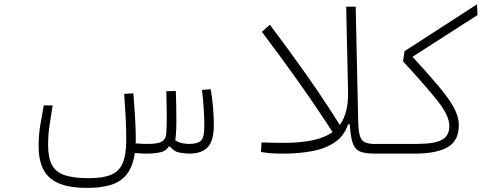

<svg xmlns="http://www.w3.org/2000/svg" viewBox="-20 -725 2384 908"><path d="M393.1 163.6Q306.6 163.6 256.1 141.1Q205.6 118.7 184.1 74.7Q162.6 30.8 162.6 -33.7Q162.6 -87.4 170.7 -134.8Q178.7 -182.1 187 -226.6H229Q222.7 -184.1 215.1 -137.5Q207.5 -90.8 207.5 -38.6Q207.5 22 226.3 56.2Q245.1 90.3 287.6 104Q330.1 117.7 399.9 117.7Q465.8 117.7 504.6 101.8Q543.5 85.9 560.3 46.4Q577.1 6.8 577.1 -64.9Q577.1 -120.1 574.2 -171.4Q571.3 -222.7 567.4 -281.2L610.8 -283.7Q614.7 -234.9 618.4 -175Q622.1 -115.2 622.1 -71.8Q622.1 -59.1 621.6 -46.9Q636.2 -45.4 650.4 -44.9Q664.6 -44.4 678.7 -44.4Q728 -44.4 746.1 -55.9Q764.2 -67.4 766.1 -91.8Q769 -127.9 768.6 -183.3Q768.1 -238.8 766.6 -293.5L811.5 -294.9Q813 -260.7 813.5 -222.4Q814 -184.1 814 -149.4Q814 -114.7 812 -91.8Q811 -76.2 808.6 -62Q824.7 -51.3 842 -47.9Q859.4 -44.4 874 -44.4Q914.1 -44.4 930.2 -59.6Q946.3 -74.7 946.3 -127.9Q946.3 -208 935.1 -299.8L976.6 -303.2Q984.9 -252.4 988 -211.7Q991.2 -170.9 991.2 -132.8Q991.2 -59.1 962.2 -28.8Q933.1 1.5 876.5 1.5Q852.5 1.5 827.1 -3.7Q801.8 -8.8 784.7 -31.7H777.3Q766.6 -11.2 738.5 -4.9Q710.4 1.5 673.8 1.5Q646.5 1.5 617.7 -1.5Q607.9 64 579.1 99.9Q550.3 135.7 503.4 149.7Q456.5 163.6 393.1 163.6Z M1560.1 -88.9Q1480.5 -212.9 1393.1 -336.2Q1305.7 -459.5 1218.3 -574.7L1256.3 -607.9Q1342.3 -494.6 1431.2 -368.4Q1520 -242.2 1596.7 -118.2Z M1320.8 1.5Q1275.4 1.5 1252.4 -1Q1229.5 -3.4 1213.9 -6.3L1216.8 -51.3Q1291 -48.8 1344.7 -49.8Q1398.4 -50.8 1447.3 -59.6Q1544.9 -77.1 1586.7 -133.8Q1628.4 -190.4 1626 -292L1617.2 -693.4H1662.1L1673.8 -158.7Q1674.8 -108.9 1681.4 -84.5Q1688 -60.1 1705.8 -52Q1723.6 -43.9 1757.8 -43.9Q1780.8 -43.9 1788.3 -39.8Q1795.9 -35.6 1795.9 -22.9Q1795.9 -9.3 1785.9 -3.9Q1775.9 1.5 1752.9 1.5Q1708 1.5 1683.6 -8.1Q1659.2 -17.6 1648.4 -47.4Q1637.7 -77.1 1634.3 -136.7H1626Q1607.4 -81.5 1562.5 -51.5Q1517.6 -21.5 1455.1 -10Q1392.6 1.5 1320.8 1.5Z M1752 1.5 1757.8 -44.4H1951.7Q2034.7 -44.4 2069.8 -63.7Q2105 -83 2105 -128.9Q2105 -178.7 2046.6 -251.5Q1988.3 -324.2 1886.2 -434.6L1893.1 -482.9L2235.8 -704.6L2238.3 -653.8L1930.7 -456.5Q2008.8 -371.6 2057.1 -313.7Q2105.5 -255.9 2127.7 -213.6Q2149.9 -171.4 2149.9 -133.3Q2149.9 -60.5 2098.1 -29.5Q2046.4 1.5 1938 1.5Z"/></svg>

Font: Cascadia Code NF ExtraLight
Style: Regular
Weight: 200
Monospace: yes
Designer: Aaron Bell
Foundry: Saja Typeworks
Version: Version 2404.023; ttfautohint (v1.8.4)